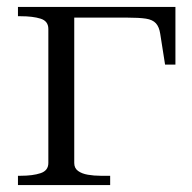

<svg xmlns="http://www.w3.org/2000/svg" viewBox="-20 -536 555 556"><path d="M120 -64V-452Q120 -475 97.5 -482Q75 -489 40 -489H32V-516H195V-64Q195 -49 206 -41Q217 -33 234.5 -30Q252 -27 271 -27H299V0H32V-27H40Q75 -27 97.5 -34.5Q120 -42 120 -64ZM173 -485V-516H488V-349H458L444 -438Q441 -458 431.5 -468.5Q422 -479 402.5 -482Q383 -485 348 -485Z"/></svg>

Font: Roboto Serif 120pt Expanded Light
Style: Regular
Weight: 300
Width: 7
Designer: Greg Gazdowicz
Foundry: Commercial Type
Version: Version 1.008